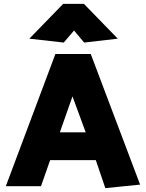

<svg xmlns="http://www.w3.org/2000/svg" viewBox="-20 -958 751 988"><path d="M421 -277H288L353 -462ZM265 -680 10 0H191L238 -134H473L522 10L701 -8L447 -680ZM361 -801 413 -739 586 -759 412 -938H305L131 -759L308 -739Z"/></svg>

Font: Catamaran Thin Black
Style: Regular
Weight: 900
Version: Version 2.000